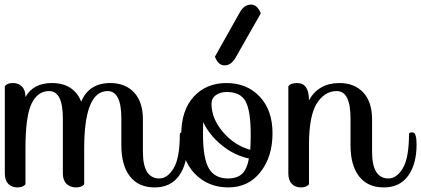

<svg xmlns="http://www.w3.org/2000/svg" viewBox="-20 -814 1836 837"><path d="M254 -58V-298Q254 -417 194 -417Q144 -417 117.5 -362Q91 -307 91 -168V-11Q81 3 56 3Q31 3 16 -12.5Q1 -28 1 -58V-438Q11 -452 36 -452Q61 -452 76 -436.5Q91 -421 91 -391Q125 -452 206 -452Q301 -452 334 -371Q368 -452 461 -452Q526 -452 564.5 -411Q603 -370 603 -293V-151Q603 -94 621 -65Q639 -36 674.5 -36Q710 -36 737 -80.5Q764 -125 764 -231Q765 -237 779 -237Q797 -237 797 -184Q797 -99 760.5 -48Q724 3 654 3Q584 3 546.5 -45Q509 -93 509 -181V-298Q509 -417 449 -417Q347 -417 347 -166V-11Q337 3 311.5 3Q286 3 270 -12.5Q254 -28 254 -58Z M967.5 -452Q1056 -452 1112 -393Q1168 -334 1168 -232.5Q1168 -131 1115.5 -64Q1063 3 975 3Q887 3 828.5 -57.5Q770 -118 770 -225.5Q770 -333 824.5 -392.5Q879 -452 967.5 -452ZM968 -413Q941 -413 921.5 -399.5Q902 -386 902 -361Q902 -297 952 -238.5Q1002 -180 1071 -161Q1073 -199 1073 -226Q1073 -330 1051 -371.5Q1029 -413 968 -413ZM865 -226Q865 -124 890.5 -80Q916 -36 974 -36Q1014 -36 1035.5 -56.5Q1057 -77 1065 -123Q1000 -137 945.5 -182Q891 -227 866 -282Q865 -265 865 -226ZM959 -529Q945 -529 934.5 -538.5Q924 -548 917 -567L1026 -761Q1045 -794 1074 -794Q1088 -794 1098.5 -784.5Q1109 -775 1117 -756L1006 -561Q987 -529 959 -529Z M1778 -237Q1796 -237 1796 -184Q1796 -99 1759.5 -48Q1723 3 1653 3Q1583 3 1545.5 -45Q1508 -93 1508 -181V-298Q1508 -417 1448 -417Q1395 -417 1361 -363Q1327 -309 1327 -182V-11Q1317 3 1292 3Q1267 3 1252 -12.5Q1237 -28 1237 -58V-438Q1247 -452 1275 -452Q1327 -452 1327 -377Q1369 -452 1460 -452Q1525 -452 1563.5 -411Q1602 -370 1602 -293V-151Q1602 -94 1620 -65Q1638 -36 1673.5 -36Q1709 -36 1736 -80.5Q1763 -125 1763 -231Q1764 -237 1778 -237Z"/></svg>

Font: Sofia
Style: Regular
Weight: 400
Designer: Paula Nazal and Daniel Hernndez
Foundry: Paula Nazal, Daniel Hernndez
Version: Version 1.001